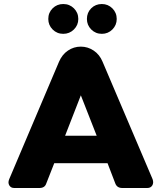

<svg xmlns="http://www.w3.org/2000/svg" viewBox="-20 -939 807 959"><path d="M25.9 -43.9 274.9 -630.9Q290.5 -667 319.6 -686.5Q348.6 -706.1 383.8 -706.1Q418.5 -706.1 448 -686.3Q477.5 -666.5 492.2 -630.9L742.2 -43.9Q748.5 -25.9 740.7 -12.9Q732.9 0 715.8 0H590.8Q564.9 0 556.2 -22L517.1 -124H251L210.9 -22Q203.6 0 176.8 0H50.8Q34.2 0 26.4 -13.2Q18.6 -26.4 25.9 -43.9ZM305.2 -261.2H462.9L383.8 -462.9ZM221.2 -844.2Q221.2 -876 242.9 -897.5Q264.6 -918.9 295.9 -918.9Q327.6 -918.9 349.4 -897.2Q371.1 -875.5 371.1 -844.2Q371.1 -813.5 349.1 -791.7Q327.1 -770 295.9 -770Q264.6 -770 242.9 -791.7Q221.2 -813.5 221.2 -844.2ZM414.1 -844.2Q414.1 -876 435.5 -897.5Q457 -918.9 488.8 -918.9Q519.5 -918.9 541.3 -897.2Q563 -875.5 563 -844.2Q563 -813.5 541.3 -791.7Q519.5 -770 488.8 -770Q457.5 -770 435.8 -791.7Q414.1 -813.5 414.1 -844.2Z"/></svg>

Font: LT Saeada
Style: Bold
Weight: 700
Designer: Daniel Lyons
Foundry: LyonsType
Version: Version 1.001